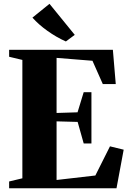

<svg xmlns="http://www.w3.org/2000/svg" viewBox="-20 -1010 694 1030"><path d="M100 -53.5V-688.5L29 -705.5V-743H585.5L601 -559H531.5L476 -684L283.5 -699.5V-404L396 -407.5L429 -515.5H470.5V-240.5H429L396.5 -356L283.5 -359V-44.5L491.5 -68.5L570 -225L643.5 -207L605 0H29V-36.5ZM332.5 -788Q307.5 -799 282.5 -813.5Q257.5 -828 234 -844.8Q210.5 -861.5 190.2 -879.5Q170 -897.5 154 -915.5L245.5 -989.5L381 -823L334 -788Z"/></svg>

Font: Merriweather 96pt Black
Style: Regular
Weight: 900
Version: Version 2.100